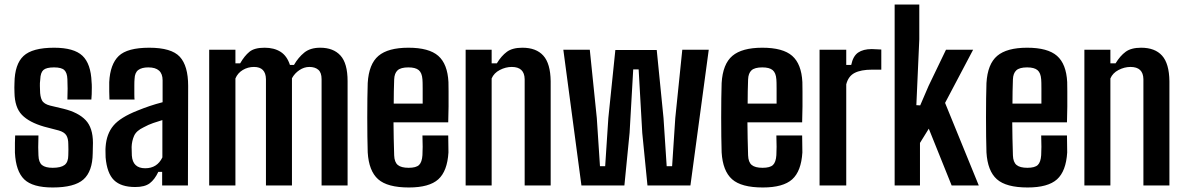

<svg xmlns="http://www.w3.org/2000/svg" viewBox="-20 -820 5238 849"><path d="M213 9Q124 9 87 -27Q50 -63 46 -145Q46 -168 46 -188Q46 -208 47 -221H150Q149 -189 149 -168.5Q149 -148 150 -133Q151 -102 166 -90Q181 -78 213 -78Q249 -78 265.5 -90.5Q282 -103 282 -134Q283 -160 282 -183Q282 -208 273 -222Q264 -236 240 -243L175 -260Q109 -279 77 -312Q45 -345 44 -411Q43 -434 44 -453Q45 -536 84 -572.5Q123 -609 219 -609Q307 -609 344.5 -573.5Q382 -538 385 -457Q386 -449 386 -433.5Q386 -418 385.5 -403Q385 -388 384 -380H278Q279 -401 279 -428Q279 -455 278 -470Q277 -498 264.5 -510Q252 -522 219 -522Q185 -522 172 -510.5Q159 -499 158 -469Q157 -464 156.5 -453Q156 -442 157 -422Q157 -393 165.5 -376.5Q174 -360 202 -353L261 -339Q326 -323 358.5 -289Q391 -255 391 -188Q391 -176 390.5 -165.5Q390 -155 390 -142Q389 -62 349 -26.5Q309 9 213 9Z M578 7Q515 7 484 -23.5Q453 -54 447 -124Q447 -135 446.5 -148Q446 -161 447 -171Q451 -228 481.5 -264.5Q512 -301 588 -331Q615 -342 641.5 -351Q668 -360 699 -368V-465Q699 -522 636 -522Q607 -522 591.5 -510.5Q576 -499 575 -471Q574 -461 574 -441.5Q574 -422 574 -404Q574 -386 575 -380H464Q463 -394 463 -415.5Q463 -437 463 -457Q467 -536 505 -572.5Q543 -609 640 -609Q738 -609 775 -569Q812 -529 812 -440L811 0H697V-60H680Q664 -26 642 -9.5Q620 7 578 7ZM622 -76Q675 -76 698 -124V-289Q678 -283 657.5 -276Q637 -269 615 -257Q583 -242 573 -219.5Q563 -197 562 -170Q562 -148 563 -132Q567 -76 622 -76Z M905 0V-600H1021V-540H1042Q1061 -573 1083 -591Q1105 -609 1150 -609Q1192 -609 1220.5 -591Q1249 -573 1262 -533H1280Q1299 -566 1325.5 -587.5Q1352 -609 1396 -609Q1454 -609 1485.5 -574.5Q1517 -540 1517 -461V0H1402V-470Q1402 -499 1387.5 -511.5Q1373 -524 1348 -524Q1325 -524 1304 -510Q1283 -496 1271 -474V0H1156V-470Q1155 -524 1103 -524Q1076 -524 1053.5 -510.5Q1031 -497 1021 -473V0Z M1848 -221H1962Q1962 -210 1962.5 -186Q1963 -162 1963 -146Q1958 -63 1918 -27Q1878 9 1788 9Q1693 9 1652 -27.5Q1611 -64 1606 -146Q1605 -175 1604.5 -216Q1604 -257 1604 -301Q1604 -345 1604.5 -385Q1605 -425 1606 -453Q1611 -537 1653.5 -573Q1696 -609 1786 -609Q1877 -609 1918 -573Q1959 -537 1963 -457Q1963 -446 1963.5 -416Q1964 -386 1963.5 -349Q1963 -312 1962 -279H1720Q1720 -244 1721 -208Q1722 -172 1723 -133Q1724 -103 1739 -90.5Q1754 -78 1787 -78Q1820 -78 1833 -90.5Q1846 -103 1848 -134Q1849 -149 1849 -171Q1849 -193 1848 -221ZM1786 -522Q1752 -522 1738 -509Q1724 -496 1723 -469Q1722 -442 1721.5 -415.5Q1721 -389 1721 -362H1849Q1849 -396 1849 -427.5Q1849 -459 1848 -469Q1846 -498 1831.5 -510Q1817 -522 1786 -522Z M2039 0V-600H2154V-540H2177Q2197 -573 2221.5 -591Q2246 -609 2290 -609Q2351 -609 2382.5 -574Q2414 -539 2415 -461V0H2300V-470Q2299 -524 2243 -524Q2216 -524 2190 -510.5Q2164 -497 2154 -473V0Z M2551 0 2471 -600H2588L2619 -298L2633 -85H2656L2670 -298L2701 -599H2884L2914 -298L2928 -85H2952L2966 -298L2997 -600H3114L3033 0H2843L2820 -232L2804 -513H2780L2764 -233L2741 0Z M3413 -221H3527Q3527 -210 3527.5 -186Q3528 -162 3528 -146Q3523 -63 3483 -27Q3443 9 3353 9Q3258 9 3217 -27.5Q3176 -64 3171 -146Q3170 -175 3169.5 -216Q3169 -257 3169 -301Q3169 -345 3169.5 -385Q3170 -425 3171 -453Q3176 -537 3218.5 -573Q3261 -609 3351 -609Q3442 -609 3483 -573Q3524 -537 3528 -457Q3528 -446 3528.5 -416Q3529 -386 3528.5 -349Q3528 -312 3527 -279H3285Q3285 -244 3286 -208Q3287 -172 3288 -133Q3289 -103 3304 -90.5Q3319 -78 3352 -78Q3385 -78 3398 -90.5Q3411 -103 3413 -134Q3414 -149 3414 -171Q3414 -193 3413 -221ZM3351 -522Q3317 -522 3303 -509Q3289 -496 3288 -469Q3287 -442 3286.5 -415.5Q3286 -389 3286 -362H3414Q3414 -396 3414 -427.5Q3414 -459 3413 -469Q3411 -498 3396.5 -510Q3382 -522 3351 -522Z M3604 0V-600H3722V-533H3744Q3752 -572 3774.5 -587.5Q3797 -603 3835 -603Q3846 -603 3857 -602Q3868 -601 3877 -601V-512H3836Q3787 -512 3759 -497.5Q3731 -483 3722 -447V0Z M3936 0V-800H4045V-646L4032 -355L4049 -354L4086 -440L4163 -600H4283L4159 -365L4308 0H4188L4087 -251L4048 -188V0Z M4584 -221H4698Q4698 -210 4698.5 -186Q4699 -162 4699 -146Q4694 -63 4654 -27Q4614 9 4524 9Q4429 9 4388 -27.5Q4347 -64 4342 -146Q4341 -175 4340.5 -216Q4340 -257 4340 -301Q4340 -345 4340.5 -385Q4341 -425 4342 -453Q4347 -537 4389.5 -573Q4432 -609 4522 -609Q4613 -609 4654 -573Q4695 -537 4699 -457Q4699 -446 4699.5 -416Q4700 -386 4699.5 -349Q4699 -312 4698 -279H4456Q4456 -244 4457 -208Q4458 -172 4459 -133Q4460 -103 4475 -90.5Q4490 -78 4523 -78Q4556 -78 4569 -90.5Q4582 -103 4584 -134Q4585 -149 4585 -171Q4585 -193 4584 -221ZM4522 -522Q4488 -522 4474 -509Q4460 -496 4459 -469Q4458 -442 4457.5 -415.5Q4457 -389 4457 -362H4585Q4585 -396 4585 -427.5Q4585 -459 4584 -469Q4582 -498 4567.5 -510Q4553 -522 4522 -522Z M4775 0V-600H4890V-540H4913Q4933 -573 4957.5 -591Q4982 -609 5026 -609Q5087 -609 5118.5 -574Q5150 -539 5151 -461V0H5036V-470Q5035 -524 4979 -524Q4952 -524 4926 -510.5Q4900 -497 4890 -473V0Z"/></svg>

Font: Big Shoulders Text
Style: Bold
Weight: 700
Designer: Patric King
Foundry: XO Type Co
Version: Version 1.000; ttfautohint (v1.8.2)